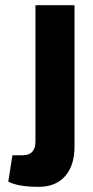

<svg xmlns="http://www.w3.org/2000/svg" viewBox="-20 -710 358 742"><path d="M268 -690V-145Q268 -70 231.5 -29Q195 12 130 12Q50 12 12 -8L28 -110H67Q117 -110 117 -163V-690Z"/></svg>

Font: exo2condensed_b
Style: Bold
Weight: 700
Width: 3
Designer: Natanael Gama
Version: Version 1.001;PS 001.001;hotconv 1.0.70;makeotf.lib2.5.58329